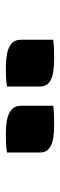

<svg xmlns="http://www.w3.org/2000/svg" viewBox="200 -1010 201 640"><g transform="rotate(90 300.0 -689.5)"><path d="M112 -767Q128 -769 145.5 -769.5Q163 -770 176 -770Q198 -770 219 -767Q240 -764 254 -753.5Q268 -743 268 -721V-613Q252 -610 234.5 -609.5Q217 -609 203 -609Q182 -609 161 -612.5Q140 -616 126 -627Q112 -638 112 -660ZM332 -767Q348 -769 365.5 -769.5Q383 -770 396 -770Q418 -770 439 -767Q460 -764 474 -753.5Q488 -743 488 -721V-613Q472 -610 454.5 -609.5Q437 -609 423 -609Q402 -609 381 -612.5Q360 -616 346 -627Q332 -638 332 -660Z"/></g></svg>

Font: Recursive Casual ExtraBold
Style: Regular
Weight: 800
Version: Version 1.047